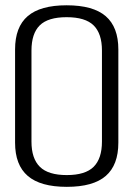

<svg xmlns="http://www.w3.org/2000/svg" viewBox="-20 -700 512 726"><path d="M232.5 6.5Q332.5 6.5 380 -34.8Q427.5 -76 427.5 -160.5V-513Q427.5 -597.5 379.8 -638.8Q332 -680 232 -680Q132.5 -680 84.8 -639Q37 -598 37 -513V-160.5Q37 -76 85 -34.8Q133 6.5 232.5 6.5ZM232.5 -38Q162.5 -38 130.8 -69.2Q99 -100.5 99 -164.5V-509Q99 -573 130.2 -604Q161.5 -635 232 -635Q302.5 -635 334 -604Q365.5 -573 365.5 -509V-164.5Q365.5 -100.5 334 -69.2Q302.5 -38 232.5 -38Z"/></svg>

Font: Anybody UltraCondensed Thin Light
Style: Regular
Weight: 300
Version: Version 1.111